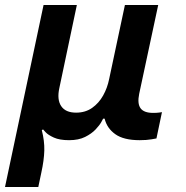

<svg xmlns="http://www.w3.org/2000/svg" viewBox="-61 -550 744 767"><path d="M-41 197 113 -530H246L176 -198Q166 -152 183.5 -126Q201 -100 243 -100Q280 -100 307 -119Q334 -138 351 -168.5Q368 -199 375 -234L438 -530H571L495 -175Q487 -136 500.5 -117.5Q514 -99 551 -99Q566 -99 576 -100.5Q586 -102 586 -102L564 3Q564 3 544.5 6.5Q525 10 497 10Q433 10 399.5 -14Q366 -38 357 -76H351Q351 -76 344 -63Q337 -50 321 -33Q305 -16 279 -3Q253 10 215 10Q177 10 154 -0.5Q131 -11 121 -22Q111 -33 111 -33L106 -30Q117 13 116 51.5Q115 90 104 140L92 197Z"/></svg>

Font: Be Vietnam Pro SemiBold
Style: Italic
Weight: 600
Italic angle: -12°
Designer: Lam Bao, Tony Le, Vietanh Nguyen
Foundry: Yellow Type Foundry
Version: Version 1.002; ttfautohint (v1.8.3)